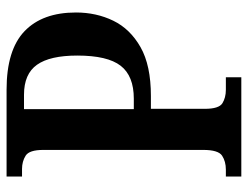

<svg xmlns="http://www.w3.org/2000/svg" viewBox="-105 -649 754 584"><g transform="rotate(-90 272.0 -357.0)"><path d="M27 0V-47H48Q73 -47 90.5 -58.5Q108 -70 108 -116V-602Q108 -645 90.5 -656Q73 -667 50 -667H27V-714H291Q412 -714 469 -659.5Q526 -605 526 -503Q526 -441 501 -389.5Q476 -338 420.5 -306.5Q365 -275 272 -275H233V-111Q233 -68 250 -57.5Q267 -47 291 -47H329V0ZM264 -327Q333 -327 364 -367Q395 -407 395 -499Q395 -582 367 -621.5Q339 -661 276 -661H232V-327Z"/></g></svg>

Font: Noto Serif Lao Condensed SemiBold
Style: Regular
Weight: 600
Width: 3
Designer: Monotype Design Team
Foundry: Monotype Imaging Inc.
Version: Version 2.003; ttfautohint (v1.8.4.7-5d5b)